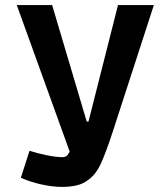

<svg xmlns="http://www.w3.org/2000/svg" viewBox="-20 -721 656 755"><path d="M225 14Q188 14 144 4.5Q100 -5 62 -22L96 -128Q127 -118 164 -110.5Q201 -103 226 -103Q236 -103 242.5 -108.5Q249 -114 254 -125L46 -701H185L321 -243H328L444 -701H585L424 -205Q398 -125 377.5 -79.5Q357 -34 326 -13Q307 2 281 8Q255 14 225 14Z"/></svg>

Font: Ruda ExtraBold
Style: Regular
Weight: 800
Designer: Mariela Monsalve and Angelina Sanchez
Foundry: Mariela Monsalve and Angelina Sanchez
Version: Version 2.000